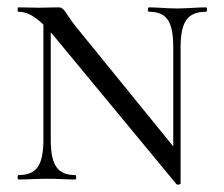

<svg xmlns="http://www.w3.org/2000/svg" viewBox="-20 -488 609 522"><path d="M540 -468C517 -468 488 -465 461 -465C432 -465 408 -468 385 -468C381 -468 381 -456 385 -456C434 -456 451 -429 451 -359V-90L186 -416C157 -452 156 -468 139 -468C115 -468 105 -467 86 -467C70 -467 49 -468 30 -468C27 -468 27 -456 30 -456C52 -456 72 -446 98 -421V-109C98 -39 80 -12 30 -12C27 -12 27 0 30 0C53 0 81 -2 109 -2C138 -2 162 0 185 0C188 0 188 -12 185 -12C136 -12 118 -39 118 -109V-400C122 -396 126 -391 130 -386L460 13C462 15 471 14 471 11V-359C471 -429 490 -456 540 -456C544 -456 544 -468 540 -468Z"/></svg>

Font: Cormorant SC
Style: Regular
Weight: 400
Designer: Christian Thalmann (Catharsis Fonts)
Version: Version 1.000;PS 001.000;hotconv 1.0.70;makeotf.lib2.5.58329